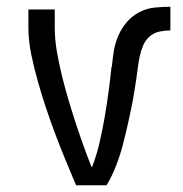

<svg xmlns="http://www.w3.org/2000/svg" viewBox="-20 -548 540 568"><path d="M295 0H205Q189 -38 173.5 -75.5Q158 -113 143.5 -151.5Q129 -190 116 -229Q103 -268 92 -307Q81 -346 72.5 -386.5Q64 -427 64 -468V-520H142V-468Q142 -432 148 -397Q154 -362 162.5 -327Q171 -292 181 -258Q191 -224 202 -190Q213 -156 225 -122.5Q237 -89 250 -56L252 -53Q266 -89 274.5 -126Q283 -163 289.5 -200.5Q296 -238 301 -275.5Q306 -313 310 -351H311Q313 -375 317 -398.5Q321 -422 330.5 -443.5Q340 -465 355.5 -483Q371 -501 392 -512Q413 -523 437 -525.5Q461 -528 484 -528V-458Q468 -458 451.5 -454.5Q435 -451 422.5 -440Q410 -429 403.5 -413.5Q397 -398 393.5 -382Q390 -366 388 -349.5Q386 -333 383.5 -316.5Q381 -300 378.5 -284Q376 -268 373 -251.5Q370 -235 366.5 -219Q363 -203 359.5 -186.5Q356 -170 352 -154Q348 -138 344 -122Q340 -106 335 -90.5Q330 -75 324 -59.5Q318 -44 311 -29Q304 -14 295 0Z"/></svg>

Font: Iosevka Term Curly
Style: Regular
Weight: 400
Designer: Belleve Invis
Foundry: Belleve Invis
Version: Version 32.3.0